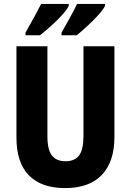

<svg xmlns="http://www.w3.org/2000/svg" viewBox="-20 -950 667 980"><path d="M564 -250Q564 -125 500 -57.5Q436 10 312 10Q191 10 127.5 -55Q64 -120 64 -247V-714H222V-254Q222 -186 245 -156.5Q268 -127 314 -127Q362 -127 384 -157Q406 -187 406 -255V-714H564ZM516 -920Q507 -901 481.5 -873Q456 -845 425.5 -817Q395 -789 372 -770H294V-783Q318 -827 340.5 -866.5Q363 -906 373 -930H516ZM331 -920Q321 -900 296.5 -873Q272 -846 241.5 -818.5Q211 -791 184 -770H110V-783Q135 -827 156.5 -866.5Q178 -906 190 -930H331Z"/></svg>

Font: Noto Sans Lao Condensed ExtraBold
Style: Regular
Weight: 800
Width: 3
Designer: Monotype Design Team
Foundry: Monotype Imaging Inc.
Version: Version 2.003; ttfautohint (v1.8.4.7-5d5b)